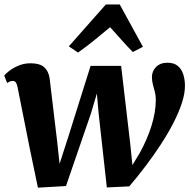

<svg xmlns="http://www.w3.org/2000/svg" viewBox="-24 -856 874 886"><path d="M151 10 114 -167.5 57 -454Q53.5 -470 48.5 -476.2Q43.5 -482.5 35.5 -482.5Q26.5 -482.5 21.2 -479.8Q16 -477 9 -473L-4.5 -507.5Q0.5 -514.5 17.5 -528Q34.5 -541.5 60.5 -552.8Q86.5 -564 117 -564Q159.5 -564 179.8 -546Q200 -528 205 -494.5L240 -201L251 -100L292 -227.5L394 -552H535L577.5 -188L587 -94L620.5 -149.5Q638 -181 651.5 -212.2Q665 -243.5 674.8 -274.5Q684.5 -305.5 689.8 -336.2Q695 -367 695 -397.5Q695 -415 690.5 -432Q686 -449 681.5 -466.2Q677 -483.5 677 -500Q677 -527.5 696.2 -547Q715.5 -566.5 748.5 -566.5Q779 -566.5 796.5 -551.8Q814 -537 821.5 -513.2Q829 -489.5 829.5 -462.5Q830 -426.5 815.8 -382.2Q801.5 -338 776.5 -289.2Q751.5 -240.5 718.5 -190Q685.5 -139.5 648.2 -90.2Q611 -41 572.5 4L469 9L431 -334L423 -424.5L396 -333.5L280.5 2.5ZM336 -613.5 293.5 -642 464.5 -835.5H528.5L635.5 -640L589 -616Q563 -642 536.8 -671.8Q510.5 -701.5 484 -730.5Q448.5 -700.5 411 -670.2Q373.5 -640 336 -613.5Z"/></svg>

Font: Merriweather 28pt ExtraBold
Style: Italic
Weight: 800
Italic angle: -7.8°
Version: Version 2.101